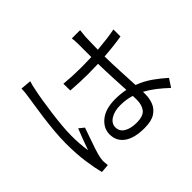

<svg xmlns="http://www.w3.org/2000/svg" viewBox="-166 -1033 1332 1332"><g transform="rotate(-45 500.0 -367.0)"><path d="M250 -762Q246 -750 241 -731.5Q236 -713 234 -699Q226 -662 217.5 -610.5Q209 -559 201.5 -502Q194 -445 189 -390.5Q184 -336 184 -293Q184 -253 186.5 -217Q189 -181 195 -140Q207 -175 224 -219.5Q241 -264 254 -296L291 -266Q280 -233 265 -191.5Q250 -150 237.5 -111.5Q225 -73 220 -49Q218 -39 216.5 -26Q215 -13 216 -4Q217 3 217.5 12.5Q218 22 219 30L156 35Q142 -19 130.5 -99.5Q119 -180 119 -281Q119 -336 124.5 -396.5Q130 -457 137.5 -515.5Q145 -574 153 -622.5Q161 -671 165 -702Q171 -737 171 -769ZM681 -187Q656 -195 629.5 -199Q603 -203 574 -203Q516 -203 478.5 -179.5Q441 -156 441 -118Q441 -78 476.5 -57Q512 -36 568 -36Q634 -36 658 -66.5Q682 -97 682 -148ZM745 -768Q741 -738 739 -709Q738 -688 737.5 -654Q737 -620 736 -585Q783 -589 827.5 -594.5Q872 -600 912 -608V-539Q870 -532 826 -527Q782 -522 736 -519Q737 -443 741 -367.5Q745 -292 748 -227Q809 -204 858 -169Q907 -134 947 -98L908 -38Q869 -75 830.5 -105Q792 -135 751 -157V-129Q751 -91 736.5 -54.5Q722 -18 685.5 5.5Q649 29 582 29Q482 29 430 -8.5Q378 -46 378 -112Q378 -172 430.5 -215Q483 -258 580 -258Q606 -258 631 -255.5Q656 -253 679 -248Q676 -307 672.5 -379.5Q669 -452 668 -515L567 -513Q524 -513 484.5 -515Q445 -517 401 -520L400 -587Q443 -583 484 -581Q525 -579 569 -579L668 -581V-707Q668 -721 667 -738Q666 -755 664 -768Z"/></g></svg>

Font: Source Han Sans SC Normal
Style: Regular
Weight: 350
Designer: Ryoko NISHIZUKA 西塚涼子 (kana, bopomofo & ideographs); Paul D. Hunt (Latin, Greek & Cyrillic); Sandoll Communications 산돌커뮤니
Foundry: Adobe
Version: Version 2.004;hotconv 1.0.118;makeotfexe 2.5.65603